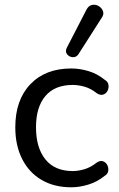

<svg xmlns="http://www.w3.org/2000/svg" viewBox="-20 -787 504 816"><path d="M283 9Q210 9 156.5 -22.5Q103 -54 74 -111.5Q45 -169 45 -246Q45 -362 109 -429Q173 -496 283 -496Q318 -496 355.5 -485Q393 -474 425 -448Q439 -440 441 -426.5Q443 -413 437 -401Q431 -389 418.5 -385Q406 -381 391 -391Q366 -411 339.5 -418.5Q313 -426 289 -426Q213 -426 173 -379Q133 -332 133 -246Q133 -159 173 -109.5Q213 -60 289 -60Q313 -60 339.5 -68Q366 -76 391 -96Q406 -106 418 -101.5Q430 -97 436 -85.5Q442 -74 440 -60.5Q438 -47 424 -39Q393 -14 355.5 -2.5Q318 9 283 9ZM313 -556Q304 -543 289 -544Q274 -545 265 -556.5Q256 -568 264 -584L347 -745Q356 -763 371 -766Q386 -769 399 -761.5Q412 -754 417.5 -740Q423 -726 412 -711Z"/></svg>

Font: Chiron GoRound TC N
Style: Regular
Weight: 350
Designer: Ryoko NISHIZUKA 西塚涼子 (kana, bopomofo & ideographs); Paul D. Hunt (Latin, Greek & Cyrillic); Sandoll Communications 산돌커뮤니
Foundry: Adobe
Version: Version 1.000;hotconv 1.1.1;makeotfexe 2.6.0